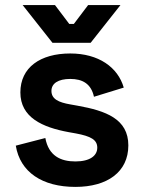

<svg xmlns="http://www.w3.org/2000/svg" viewBox="-20 -720 564 754"><path d="M276 14C402 14 484 -45 484 -149C484 -253 396 -285 284 -305L256 -310C210 -318 182 -331 182 -363C182 -392 208 -410 256 -410C304 -410 338 -391 349 -340L466 -376C443 -456 367 -510 256 -510C138 -510 60 -455 60 -357C60 -259 146 -220 250 -201L278 -196C337 -185 362 -171 362 -140C362 -109 334 -86 276 -86C218 -86 171 -108 158 -178L42 -148C59 -44 146 14 276 14ZM69 -700 186 -552H336L453 -700H326L270 -626H252L196 -700Z"/></svg>

Font: Meta Space
Style: Bold
Weight: 700
Designer: Meta Pool / Florian Karsten
Foundry: Meta Pool / Florian Karsten
Version: Version 2.000;Glyphs 3.1.1 (3137)